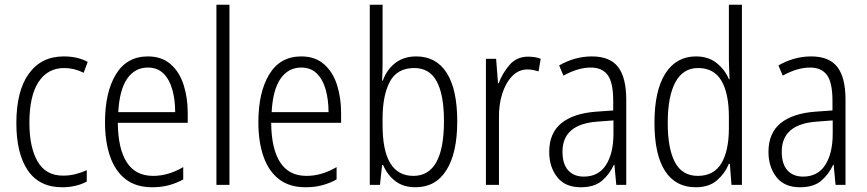

<svg xmlns="http://www.w3.org/2000/svg" viewBox="-20 -780 3658 810"><path d="M242 10Q146 10 97.5 -61Q49 -132 49 -261Q49 -396 101.5 -469Q154 -542 249 -542Q307 -542 350 -519L333 -473Q293 -493 251 -493Q181 -493 142.5 -434Q104 -375 104 -262Q104 -159 138.5 -99Q173 -39 246 -39Q272 -39 297 -45Q322 -51 346 -62V-14Q301 10 242 10Z M604 -542Q662 -542 699.5 -509.5Q737 -477 754.5 -422.5Q772 -368 772 -303V-262H477Q478 -152 515 -95Q552 -38 626 -38Q690 -38 753 -75V-23Q724 -7 692 1.5Q660 10 622 10Q554 10 510 -24Q466 -58 444.5 -120Q423 -182 423 -264Q423 -391 469 -466.5Q515 -542 604 -542ZM604 -495Q549 -495 516.5 -448Q484 -401 479 -307H719Q719 -359 707 -402Q695 -445 669.5 -470Q644 -495 604 -495Z M948 0H893V-760H948Z M1251 -542Q1309 -542 1346.5 -509.5Q1384 -477 1401.5 -422.5Q1419 -368 1419 -303V-262H1124Q1125 -152 1162 -95Q1199 -38 1273 -38Q1337 -38 1400 -75V-23Q1371 -7 1339 1.5Q1307 10 1269 10Q1201 10 1157 -24Q1113 -58 1091.5 -120Q1070 -182 1070 -264Q1070 -391 1116 -466.5Q1162 -542 1251 -542ZM1251 -495Q1196 -495 1163.5 -448Q1131 -401 1126 -307H1366Q1366 -359 1354 -402Q1342 -445 1316.5 -470Q1291 -495 1251 -495Z M1594 -523Q1594 -503 1593.5 -481Q1593 -459 1592 -440H1595Q1612 -487 1648 -514.5Q1684 -542 1736 -542Q1820 -542 1864.5 -472.5Q1909 -403 1909 -268Q1909 -135 1863.5 -62.5Q1818 10 1733 10Q1682 10 1648.5 -15.5Q1615 -41 1596 -84H1592L1583 0H1540V-760H1594ZM1728 -493Q1655 -493 1624.5 -435Q1594 -377 1594 -280V-252Q1594 -38 1724 -38Q1853 -38 1853 -269Q1853 -380 1822.5 -436.5Q1792 -493 1728 -493Z M2208 -541Q2221 -541 2235 -539Q2249 -537 2261 -532L2252 -479Q2242 -482 2230 -484.5Q2218 -487 2205 -487Q2168 -487 2140.5 -458.5Q2113 -430 2098.5 -383.5Q2084 -337 2085 -282V0H2030V-532H2073L2081 -429H2084Q2100 -472 2130 -506.5Q2160 -541 2208 -541Z M2477 -542Q2553 -542 2587.5 -497.5Q2622 -453 2622 -359V0H2580L2572 -85H2570Q2551 -44 2519 -17Q2487 10 2430 10Q2364 10 2330.5 -33Q2297 -76 2297 -139Q2297 -219 2348.5 -260.5Q2400 -302 2496 -309L2567 -314V-355Q2567 -431 2544 -463Q2521 -495 2472 -495Q2419 -495 2357 -461L2339 -504Q2370 -522 2405 -532Q2440 -542 2477 -542ZM2502 -267Q2353 -257 2353 -140Q2353 -88 2377 -61.5Q2401 -35 2443 -35Q2505 -35 2536.5 -84Q2568 -133 2568 -216V-272Z M2915 10Q2830 10 2785.5 -59Q2741 -128 2741 -262Q2741 -398 2787 -470Q2833 -542 2916 -542Q2969 -542 3004 -513.5Q3039 -485 3055 -446H3058Q3057 -468 3056 -488.5Q3055 -509 3055 -527V-760H3110V0H3066L3059 -89H3055Q3038 -48 3004.5 -19Q2971 10 2915 10ZM2924 -38Q2991 -38 3023 -90.5Q3055 -143 3055 -240V-286Q3055 -386 3023.5 -439.5Q2992 -493 2925 -493Q2862 -493 2829.5 -433.5Q2797 -374 2797 -261Q2797 -153 2827.5 -95.5Q2858 -38 2924 -38Z M3402 -542Q3478 -542 3512.5 -497.5Q3547 -453 3547 -359V0H3505L3497 -85H3495Q3476 -44 3444 -17Q3412 10 3355 10Q3289 10 3255.5 -33Q3222 -76 3222 -139Q3222 -219 3273.5 -260.5Q3325 -302 3421 -309L3492 -314V-355Q3492 -431 3469 -463Q3446 -495 3397 -495Q3344 -495 3282 -461L3264 -504Q3295 -522 3330 -532Q3365 -542 3402 -542ZM3427 -267Q3278 -257 3278 -140Q3278 -88 3302 -61.5Q3326 -35 3368 -35Q3430 -35 3461.5 -84Q3493 -133 3493 -216V-272Z"/></svg>

Font: Noto Sans Myanmar UI Condensed Light
Style: Regular
Weight: 300
Width: 3
Designer: Monotype Design Team
Foundry: Monotype Imaging Inc.
Version: Version 2.103; ttfautohint (v1.8.4.7-5d5b)